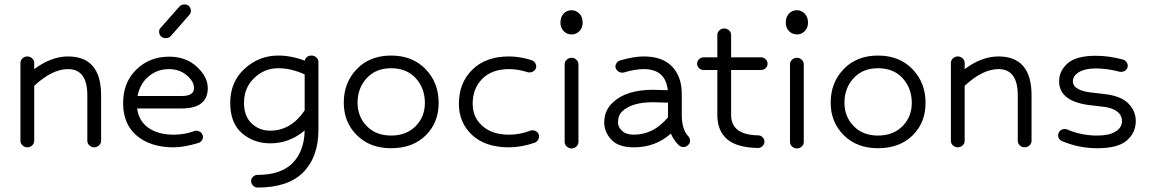

<svg xmlns="http://www.w3.org/2000/svg" viewBox="-20 -655 5176 864"><path d="M72 -21V-372Q72 -384 81.5 -392.5Q91 -401 103 -401Q115 -401 124.5 -392.5Q134 -384 134 -372V-344Q211 -401 286 -401Q435 -401 435 -226V-21Q435 -9 425.5 -0.5Q416 8 404 8Q392 8 382.5 -0.5Q373 -9 373 -21V-226Q373 -344 286 -344Q215 -344 134 -269V-21Q134 -9 124.5 -0.5Q115 8 103 8Q91 8 81.5 -0.5Q72 -9 72 -21Z M762 8Q658 8 596 -44Q534 -96 534 -191Q534 -284 593.5 -342Q653 -400 741 -400Q817 -400 866 -354.5Q915 -309 915 -259Q915 -167 798 -167H597Q605 -109 649 -79Q693 -49 762 -49Q810 -49 854 -65Q865 -69 876 -64Q887 -59 891 -49Q896 -38 890.5 -27Q885 -16 874 -12Q807 8 762 8ZM741 -344Q687 -344 648 -310.5Q609 -277 599 -223H798Q853 -223 853 -259Q853 -289 820 -316.5Q787 -344 741 -344ZM706 -490Q697 -498 696 -510Q695 -522 703 -530Q773 -609 788 -626Q796 -634 808.5 -635Q821 -636 830 -628Q838 -620 839 -608Q840 -596 832 -588L748 -492Q740 -484 727.5 -483.5Q715 -483 706 -490Z M1196 -10Q1122 -10 1069 -55.5Q1016 -101 1016 -192Q1016 -287 1081 -346Q1146 -405 1232 -405Q1291 -405 1351 -382Q1358 -405 1382 -405Q1394 -405 1403.5 -396.5Q1413 -388 1413 -376V-72Q1413 51 1345 120Q1277 189 1139 189Q1127 189 1118.5 180Q1110 171 1110 160Q1110 149 1118.5 140.5Q1127 132 1139 132Q1244 132 1296.5 79Q1349 26 1351 -68Q1283 -10 1196 -10ZM1196 -67Q1289 -67 1351 -158V-320Q1291 -348 1232 -348Q1170 -348 1124 -304Q1078 -260 1078 -192Q1078 -132 1112.5 -99.5Q1147 -67 1196 -67Z M1740 12Q1645 12 1586 -46.5Q1527 -105 1527 -193Q1527 -283 1585.5 -344Q1644 -405 1740 -405Q1836 -405 1895 -344Q1954 -283 1954 -192Q1954 -103 1895.5 -45.5Q1837 12 1740 12ZM1892 -192Q1892 -258 1851 -303Q1810 -348 1740 -348Q1671 -348 1630 -303Q1589 -258 1589 -193Q1589 -130 1630.5 -87.5Q1672 -45 1740 -45Q1808 -45 1850 -87Q1892 -129 1892 -192Z M2270 8Q2164 8 2104.5 -47.5Q2045 -103 2045 -188Q2045 -282 2105.5 -341.5Q2166 -401 2271 -401Q2320 -401 2373 -384Q2384 -380 2389.5 -369.5Q2395 -359 2392 -349Q2388 -338 2377 -332.5Q2366 -327 2355 -330Q2311 -344 2271 -344Q2194 -344 2150.5 -300.5Q2107 -257 2107 -188Q2107 -127 2151 -88Q2195 -49 2270 -49Q2321 -49 2366 -67Q2377 -71 2388.5 -66Q2400 -61 2404 -51Q2408 -40 2403 -29Q2398 -18 2387 -13Q2326 8 2270 8Z M2521 -16V-366Q2521 -378 2530.5 -386.5Q2540 -395 2552 -395Q2564 -395 2573.5 -386.5Q2583 -378 2583 -366V-16Q2583 -4 2573.5 4.5Q2564 13 2552 13Q2540 13 2530.5 4.5Q2521 -4 2521 -16ZM2553 -500Q2531 -500 2516.5 -515Q2502 -530 2502 -553Q2502 -579 2516.5 -594Q2531 -609 2552 -609Q2572 -609 2587 -594Q2602 -579 2602 -553Q2602 -529 2587 -514.5Q2572 -500 2553 -500Z M2832 8Q2763 8 2731 -26.5Q2699 -61 2699 -104Q2699 -158 2738 -194Q2798 -251 2919 -251Q2937 -251 2985 -249Q2975 -344 2877 -344Q2838 -344 2788 -329Q2777 -326 2766 -331.5Q2755 -337 2751 -348Q2747 -358 2753 -368.5Q2759 -379 2770 -383Q2832 -401 2877 -401Q2961 -401 3004.5 -355.5Q3048 -310 3048 -232V-138Q3048 -72 3078 -41Q3086 -32 3085 -20Q3084 -8 3075 -1Q3067 7 3054.5 6.5Q3042 6 3034 -2Q3010 -26 2999 -54Q2930 8 2832 8ZM2986 -127V-193Q2938 -195 2919 -195Q2823 -195 2780 -154Q2761 -136 2761 -104Q2761 -83 2779.5 -66Q2798 -49 2832 -49Q2921 -49 2986 -127Z M3405 -340H3270V-138Q3270 -48 3391 -46Q3403 -46 3411.5 -37.5Q3420 -29 3420 -18Q3420 -6 3411 2.5Q3402 11 3391 11Q3295 9 3251.5 -29Q3208 -67 3208 -138V-340H3146Q3134 -340 3125.5 -348.5Q3117 -357 3117 -368Q3117 -380 3125.5 -388.5Q3134 -397 3146 -397H3208V-498Q3208 -510 3217.5 -518.5Q3227 -527 3239 -527Q3251 -527 3260.5 -518.5Q3270 -510 3270 -498V-397H3405Q3417 -397 3425.5 -388.5Q3434 -380 3434 -368Q3434 -357 3425.5 -348.5Q3417 -340 3405 -340Z M3535 -16V-366Q3535 -378 3544.5 -386.5Q3554 -395 3566 -395Q3578 -395 3587.5 -386.5Q3597 -378 3597 -366V-16Q3597 -4 3587.5 4.5Q3578 13 3566 13Q3554 13 3544.5 4.5Q3535 -4 3535 -16ZM3567 -500Q3545 -500 3530.5 -515Q3516 -530 3516 -553Q3516 -579 3530.5 -594Q3545 -609 3566 -609Q3586 -609 3601 -594Q3616 -579 3616 -553Q3616 -529 3601 -514.5Q3586 -500 3567 -500Z M3931 12Q3836 12 3777 -46.5Q3718 -105 3718 -193Q3718 -283 3776.5 -344Q3835 -405 3931 -405Q4027 -405 4086 -344Q4145 -283 4145 -192Q4145 -103 4086.5 -45.5Q4028 12 3931 12ZM4083 -192Q4083 -258 4042 -303Q4001 -348 3931 -348Q3862 -348 3821 -303Q3780 -258 3780 -193Q3780 -130 3821.5 -87.5Q3863 -45 3931 -45Q3999 -45 4041 -87Q4083 -129 4083 -192Z M4259 -21V-372Q4259 -384 4268.5 -392.5Q4278 -401 4290 -401Q4302 -401 4311.5 -392.5Q4321 -384 4321 -372V-344Q4398 -401 4473 -401Q4622 -401 4622 -226V-21Q4622 -9 4612.5 -0.5Q4603 8 4591 8Q4579 8 4569.5 -0.5Q4560 -9 4560 -21V-226Q4560 -344 4473 -344Q4402 -344 4321 -269V-21Q4321 -9 4311.5 -0.5Q4302 8 4290 8Q4278 8 4268.5 -0.5Q4259 -9 4259 -21Z M4918 12Q4835 12 4759 -20Q4748 -25 4743.5 -35.5Q4739 -46 4744 -57Q4748 -68 4760 -72.5Q4772 -77 4783 -72Q4846 -45 4918 -45Q4971 -45 5000 -63Q5029 -81 5029 -110Q5029 -136 5006.5 -153.5Q4984 -171 4942 -175L4900 -180Q4746 -194 4746 -289Q4746 -336 4784.5 -370Q4823 -404 4911 -404Q4971 -404 5033 -387Q5044 -384 5050.5 -373.5Q5057 -363 5054 -353Q5052 -342 5041.5 -336Q5031 -330 5019 -332Q4963 -347 4911 -347Q4863 -347 4835.5 -330.5Q4808 -314 4808 -289Q4808 -245 4906 -237L4948 -232Q5023 -224 5057 -190Q5091 -156 5091 -110Q5091 -58 5051 -23Q5011 12 4918 12Z"/></svg>

Font: Hoogli Medium
Style: Regular
Weight: 500
Designer: Anand Singh Naorem
Foundry: Brand New Type
Version: Version 1.00 b007